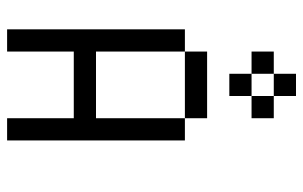

<svg xmlns="http://www.w3.org/2000/svg" viewBox="-176 -676 852 540"><g transform="rotate(90 250.0 -406.0)"><path d="M62.5 -500H125V-250H312.5V-500H375V0H312.5V-187.5H125V0H62.5ZM125 -562.5H312.5V-500H125ZM250 -750H312.5V-687.5H250ZM187.5 -687.5H250V-625H187.5ZM125 -750H187.5V-687.5H125ZM187.5 -812.5H250V-750H187.5Z"/></g></svg>

Font: Pixel Operator Mono
Style: Regular
Weight: 400
Monospace: yes
Designer: Jayvee Enaguas (HarvettFox96)
Version: 2016.04.25